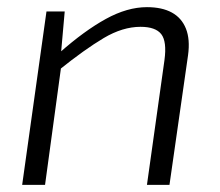

<svg xmlns="http://www.w3.org/2000/svg" viewBox="-20 -517 616 537"><path d="M391 -497Q433 -497 460.5 -482Q488 -467 500 -437Q512 -407 506 -363L454 0H391L440 -349Q447 -401 431 -421.5Q415 -442 373 -442Q323 -442 270 -410.5Q217 -379 146 -322L147 -370Q216 -431 276 -464Q336 -497 391 -497ZM161 -485 150 -361 153 -345 106 0H42L110 -485Z"/></svg>

Font: Exo 2 Light
Style: Italic
Weight: 300
Italic angle: -8°
Designer: Natanael Gama
Foundry: Natanael Gama
Version: Version 2.010